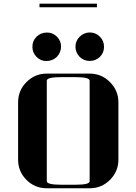

<svg xmlns="http://www.w3.org/2000/svg" viewBox="-20 -1010 732 1030"><path d="M77.1 -153.8V-460.9Q77.1 -524.9 122.1 -569.8Q167.5 -615.2 231 -615.2H460.9Q524.4 -615.2 569.8 -569.8Q615.2 -524.4 615.2 -460.9V-153.8Q615.2 -90.3 569.8 -44.9Q524.9 0 460.9 0H231Q167 0 122.1 -44.9Q77.1 -89.8 77.1 -153.8ZM153.8 -758.8Q153.8 -791 175.8 -813Q197.3 -834.5 230 -835.4Q262.2 -836.4 285.2 -813.5Q308.1 -790.5 307.6 -759.3Q306.6 -727.5 285.2 -705.1Q262.7 -683.6 230.5 -682.6Q199.2 -681.6 176.3 -704.6Q153.8 -727.1 153.8 -758.8ZM191.9 -971.2V-990.2H500V-971.2ZM231 -38.1Q231 -19 308.1 -19H384.8Q461.9 -19 460.9 -38.1V-577.1Q460.9 -596.2 384.8 -596.2H308.1Q231 -596.2 231 -577.1ZM384.8 -759.3Q384.8 -790.5 407.2 -813Q430.2 -835.4 460.9 -835.9Q493.2 -835.9 515.6 -813.5Q538.1 -791 538.1 -758.8Q538.1 -727.1 516.1 -705.1Q493.2 -683.1 461.4 -683.1Q429.7 -683.1 407.2 -705.1Q384.8 -728.5 384.8 -759.3Z"/></svg>

Font: Hjet
Style: Regular
Weight: 400
Designer: T. Christopher White
Version: Version 1.2